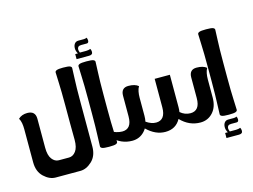

<svg xmlns="http://www.w3.org/2000/svg" viewBox="-144 -1053 1892 1438"><g transform="rotate(-15 802.5 -334.0)"><path d="M342.3 -244.6V-386.7Q342.3 -498 339.4 -559.6Q336.4 -621.1 336.4 -641.6Q336.4 -651.4 349.6 -656.7Q362.8 -662.1 398.4 -662.1Q439 -662.1 451.9 -656.7Q464.8 -651.4 464.8 -641.6Q464.8 -621.1 461.7 -559.6Q458.5 -498 458.5 -386.7V-35.2Q458.5 37.1 415.3 77.9Q372.1 118.7 324.7 118.7H133.3Q85.9 118.7 42.7 77.9Q-0.5 37.1 -0.5 -35.2V-292.5Q-0.5 -317.4 -4.4 -339.4Q-8.3 -361.3 -18.1 -377.4Q8.8 -403.3 51.8 -403.3Q114.7 -403.3 114.7 -341.8V-117.2Q114.7 -58.1 136.7 -29.1Q158.7 0 189.5 0H268.6Q299.3 0 321.3 -29.1Q343.3 -58.1 343.3 -117.2Z M646 -20.5Q646 -10.7 633.1 -5.4Q620.1 0 579.6 0Q540 0 526.9 -5.4Q513.7 -10.7 513.7 -20.5Q513.7 -41 516.6 -102.5Q519.5 -164.1 519.5 -275.4V-386.7Q519.5 -498 516.6 -559.6Q513.7 -621.1 513.7 -641.6Q513.7 -651.4 526.9 -656.7Q540 -662.1 579.6 -662.1Q620.1 -662.1 633.1 -656.7Q646 -651.4 646 -641.6Q646 -621.1 642.8 -559.6Q639.6 -498 639.6 -386.7V-275.4Q639.6 -164.1 642.8 -102.5Q646 -41 646 -20.5ZM522 -778.3Q522 -799.8 532.5 -813.7Q543 -827.6 562 -827.6H604.5Q610.8 -827.6 616.5 -828.9Q622.1 -830.1 626.5 -833.5Q633.3 -824.7 633.3 -810.5Q633.3 -790.5 617.2 -790.5H574.2Q558.6 -790.5 551.3 -783.4Q543.9 -776.4 543.9 -764.6Q543.9 -752.4 550.3 -738.3H598.6Q606 -738.3 616.5 -740Q627 -741.7 631.8 -745.1Q639.2 -735.4 639.2 -719.7Q639.2 -697.3 610.8 -697.3H513.7V-736.3H534.7Q522 -756.3 522 -778.3Z M873 -63.5Q865.7 -51.3 856.4 -41Q817.9 1.5 759.8 1.5Q673.8 1.5 609.9 -63.5V-113.3Q662.6 -85 705.1 -85Q741.2 -85 760 -109.1Q778.8 -133.3 778.8 -183.1V-341.8Q778.8 -403.3 835.9 -403.3Q886.7 -403.3 913.1 -380.9Q903.3 -364.7 899.2 -342.8Q895 -320.8 895 -295.9V-156.2Q895 -132.3 890.6 -111.3Q930.2 -84 967.3 -84Q1002.9 -84 1021.7 -108.6Q1040.5 -133.3 1040.5 -183.1V-403.3H1158.2V-151.4Q1158.2 -131.8 1155.3 -115.2Q1189.9 -85 1233.9 -85Q1270 -85 1288.8 -109.1Q1307.6 -133.3 1307.6 -183.1V-341.8Q1307.6 -403.3 1364.7 -403.3Q1415.5 -403.3 1441.9 -380.9Q1432.1 -364.7 1428 -342.8Q1423.8 -320.8 1423.8 -295.9V-156.2Q1423.8 -83.5 1385.3 -41Q1346.7 1.5 1288.6 1.5Q1200.7 1.5 1135.3 -66.9Q1098.1 1.5 1016.6 1.5Q939.5 1.5 873 -63.5Z M1574.2 -20.5Q1574.2 -10.7 1561.3 -5.4Q1548.3 0 1507.8 0Q1468.3 0 1455.1 -5.4Q1441.9 -10.7 1441.9 -20.5Q1441.9 -41 1444.8 -102.5Q1447.8 -164.1 1447.8 -275.4V-386.7Q1447.8 -498 1444.8 -559.6Q1441.9 -621.1 1441.9 -641.6Q1441.9 -651.4 1455.1 -656.7Q1468.3 -662.1 1507.8 -662.1Q1548.3 -662.1 1561.3 -656.7Q1574.2 -651.4 1574.2 -641.6Q1574.2 -621.1 1571 -559.6Q1567.9 -498 1567.9 -386.7V-275.4Q1567.9 -164.1 1571 -102.5Q1574.2 -41 1574.2 -20.5ZM1453.6 83Q1453.6 61.5 1464.1 47.6Q1474.6 33.7 1493.7 33.7H1536.1Q1542.5 33.7 1548.1 32.5Q1553.7 31.2 1558.1 27.8Q1564.9 36.6 1564.9 50.8Q1564.9 70.8 1548.8 70.8H1505.9Q1490.2 70.8 1482.9 77.9Q1475.6 85 1475.6 96.7Q1475.6 108.9 1481.9 123H1530.3Q1537.6 123 1548.1 121.3Q1558.6 119.6 1563.5 116.2Q1570.8 126 1570.8 141.6Q1570.8 164.1 1542.5 164.1H1445.3V125H1466.3Q1453.6 105 1453.6 83Z"/></g></svg>

Font: ALMAS
Style: Bold
Weight: 700
Designer: ALMAS Font/ by Husham Jawad Kadhim, derived from the Bainsely font by/ Paul James MIller
Foundry: High-Logic / Made with FontCreator
Version: Version 1.411;September 19, 2021;FontCreator 14.0.0.2814 32-